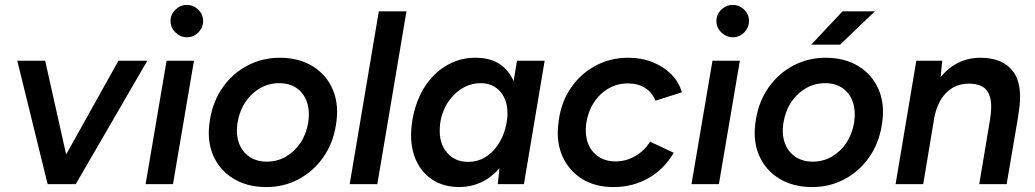

<svg xmlns="http://www.w3.org/2000/svg" viewBox="-20 -746 4193 778"><path d="M181 0 460 -500H577L287 0ZM173 0 50 -500H163L275 0Z M570 0 655 -500H766L681 0ZM737 -595Q711 -595 691 -614.5Q671 -634 671 -661Q671 -688 691 -707Q711 -726 737 -726Q764 -726 783.5 -707Q803 -688 803 -661Q803 -634 783.5 -614.5Q764 -595 737 -595Z M1059 12Q981 12 924.5 -23Q868 -58 842.5 -119.5Q817 -181 831 -262Q843 -336 883 -392.5Q923 -449 983 -480.5Q1043 -512 1114 -512Q1192 -512 1248 -477Q1304 -442 1329.5 -380.5Q1355 -319 1341 -238Q1329 -164 1289 -107.5Q1249 -51 1189.5 -19.5Q1130 12 1059 12ZM1061 -91Q1103 -91 1138 -111Q1173 -131 1197 -166.5Q1221 -202 1229 -249Q1236 -297 1223.5 -333Q1211 -369 1182 -389Q1153 -409 1111 -409Q1070 -409 1034.5 -389Q999 -369 975 -333.5Q951 -298 943 -251Q935 -203 948 -167Q961 -131 990.5 -111Q1020 -91 1061 -91Z M1397 0 1515 -700H1627L1509 0Z M1997 0 2007 -93 2075 -500H2187L2103 0ZM1842 12Q1778 12 1732 -18Q1686 -48 1663.5 -102Q1641 -156 1647 -227Q1652 -285 1672 -337Q1692 -389 1726 -428Q1760 -467 1806 -489.5Q1852 -512 1907 -512Q1971 -512 2011 -482Q2051 -452 2068 -399Q2085 -346 2079 -276Q2075 -205 2054.5 -151.5Q2034 -98 2001.5 -61.5Q1969 -25 1928 -6.5Q1887 12 1842 12ZM1877 -90Q1912 -90 1941 -106Q1970 -122 1990.5 -149Q2011 -176 2022.5 -209Q2034 -242 2036 -277Q2039 -336 2009 -372.5Q1979 -409 1928 -409Q1892 -409 1862.5 -393.5Q1833 -378 1810.5 -352Q1788 -326 1775.5 -293Q1763 -260 1762 -225Q1759 -166 1791 -128Q1823 -90 1877 -90Z M2466 12Q2391 12 2338 -21.5Q2285 -55 2259.5 -112Q2234 -169 2242 -239Q2249 -321 2288 -382Q2327 -443 2389 -477.5Q2451 -512 2525 -512Q2580 -512 2624.5 -494Q2669 -476 2700 -445Q2731 -414 2743 -372L2636 -338Q2622 -372 2593.5 -390Q2565 -408 2524 -408Q2481 -408 2445 -387Q2409 -366 2385.5 -329Q2362 -292 2355 -243Q2350 -199 2362.5 -165.5Q2375 -132 2404 -112Q2433 -92 2474 -92Q2518 -92 2555 -114Q2592 -136 2614 -172L2710 -127Q2670 -59 2606.5 -23.5Q2543 12 2466 12Z M2782 0 2867 -500H2978L2893 0ZM2949 -595Q2923 -595 2903 -614.5Q2883 -634 2883 -661Q2883 -688 2903 -707Q2923 -726 2949 -726Q2976 -726 2995.5 -707Q3015 -688 3015 -661Q3015 -634 2995.5 -614.5Q2976 -595 2949 -595Z M3271 12Q3193 12 3136.5 -23Q3080 -58 3054.5 -119.5Q3029 -181 3043 -262Q3055 -336 3095 -392.5Q3135 -449 3195 -480.5Q3255 -512 3326 -512Q3404 -512 3460 -477Q3516 -442 3541.5 -380.5Q3567 -319 3553 -238Q3541 -164 3501 -107.5Q3461 -51 3401.5 -19.5Q3342 12 3271 12ZM3273 -91Q3315 -91 3350 -111Q3385 -131 3409 -166.5Q3433 -202 3441 -249Q3448 -297 3435.5 -333Q3423 -369 3394 -389Q3365 -409 3323 -409Q3282 -409 3246.5 -389Q3211 -369 3187 -333.5Q3163 -298 3155 -251Q3147 -203 3160 -167Q3173 -131 3202.5 -111Q3232 -91 3273 -91ZM3267 -565 3394 -700H3525L3384 -565Z M3609 0 3693 -500H3798L3789 -408L3721 0ZM3948 0 3991 -257 4105 -270 4059 0ZM3991 -257Q4001 -317 3992.5 -349Q3984 -381 3962.5 -394Q3941 -407 3909 -407Q3851 -408 3813.5 -369.5Q3776 -331 3764 -260L3721 -262Q3735 -342 3767 -397.5Q3799 -453 3846.5 -482.5Q3894 -512 3952 -512Q4044 -512 4085.5 -456Q4127 -400 4107 -285L4103 -257Z"/></svg>

Font: Figtree SemiBold
Style: Italic
Weight: 600
Italic angle: -9.5°
Foundry: Erik Kennedy
Version: Version 2.001;gftools[0.9.30]